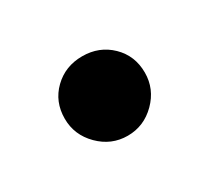

<svg xmlns="http://www.w3.org/2000/svg" viewBox="-45 -166 267 245"><g transform="rotate(-30 89.0 -43.5)"><path d="M89 15Q65 15 47.5 -2.5Q30 -20 30 -44Q30 -69 47 -85.5Q64 -102 89 -102Q114 -102 131 -85.5Q148 -69 148 -44Q148 -20 130.5 -2.5Q113 15 89 15Z"/></g></svg>

Font: Hanken
Style: Book
Weight: 400
Designer: Alfredo Marco Pradil
Foundry: Hanken Design Co.
Version: Version 2.06 2014